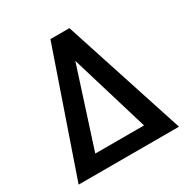

<svg xmlns="http://www.w3.org/2000/svg" viewBox="-164 -842 936 974"><g transform="rotate(-30 303.5 -355.5)"><path d="M264.2 -710.9H375.5L606.9 0H19ZM170.9 -94.2H456.5L318.4 -552.2Z"/></g></svg>

Font: Roboto Mono
Style: Regular
Weight: 500
Designer: Google
Version: Version 2.000986; 2015; ttfautohint (v1.3)